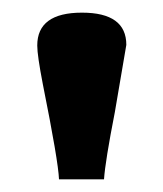

<svg xmlns="http://www.w3.org/2000/svg" viewBox="-20 -743 257 302"><path d="M72.8 -460.9Q71.8 -488.8 47.4 -610.4Q38.6 -655.8 38.6 -671.4Q38.6 -723.1 108.9 -723.1Q178.7 -723.1 178.7 -672.4Q178.7 -671.9 160.6 -566.4Q145.5 -489.3 143.6 -460.9Z"/></svg>

Font: Elstob 10pt
Style: Bold
Weight: 700
Designer: Peter S. Baker
Version: Version 1.015